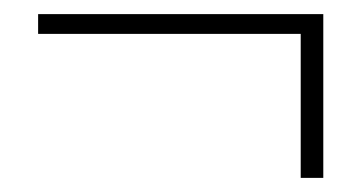

<svg xmlns="http://www.w3.org/2000/svg" viewBox="-20 -364 512 272"><path d="M406 -112H438V-344H34V-316H406Z"/></svg>

Font: Source Sans Pro ExtraLight
Style: Regular
Weight: 200
Designer: Paul D. Hunt
Foundry: Adobe Systems Incorporated
Version: Version 3.006;hotconv 1.0.111;makeotfexe 2.5.65597